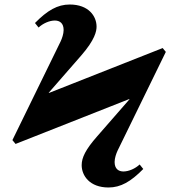

<svg xmlns="http://www.w3.org/2000/svg" viewBox="-20 -817 797 851"><path d="M701 -604 197 -405 196 -406 340 -571C401 -641 408 -679 408 -699C408 -745 373 -797 289 -797C235 -797 190 -771 135 -715L151 -695C170 -713 199 -726 223 -726C245 -726 262 -714 262 -684C262 -667 255 -647 249 -634L35 -196L49 -179L553 -378L554 -377L410 -212C360 -155 342 -119 342 -85C342 -39 377 14 461 14C515 14 560 -12 615 -68L599 -88C580 -70 551 -57 527 -57C505 -57 488 -69 488 -99C488 -116 495 -136 501 -149L715 -587Z"/></svg>

Font: XITS Math
Style: Bold
Weight: 700
Designer: MicroPress Inc., with final additions and corrections provided by Coen Hoffman, Elsevier (retired)
Version: Version 1.302